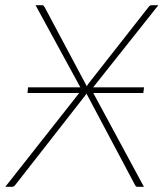

<svg xmlns="http://www.w3.org/2000/svg" viewBox="-22 -723 646 743"><path d="M284.5 -363H84.5L86.5 -385H289L115.5 -703H139.5Q144.5 -703 146.8 -700.8Q149 -698.5 151.5 -694L314 -389Q316.5 -394.5 320 -399L553.5 -696.5Q558 -703 566 -703H591L338.5 -385H535.5L532.5 -363H339L535 0H510.5Q505 0 503 -3.2Q501 -6.5 499.5 -9L312.5 -361Q311.5 -358.5 310 -356.8Q308.5 -355 307 -352.5L38.5 -9Q32 0 25 0H-1.5Z"/></svg>

Font: Lato Thin
Style: Italic
Weight: 200
Italic angle: -7°
Designer: Lukasz Dziedzic
Foundry: tyPoland Lukasz Dziedzic
Version: Version 2.007; 2014-02-27